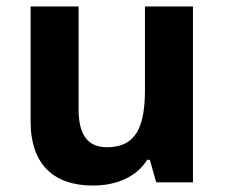

<svg xmlns="http://www.w3.org/2000/svg" viewBox="-20 -566 697 596"><path d="M579 -546H430V-289C430 -173 403 -109 312 -109C251 -109 224 -149 224 -227V-546H75V-190C75 -50 152 10 269 10C337 10 402 -14 437 -70H445L465 0H579Z"/></svg>

Font: Noto Sans Adlam
Style: Bold
Weight: 700
Designer: Mark Jamra, Neil Patel
Foundry: JamraPatel LLC
Version: Version 3.001